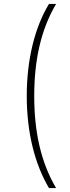

<svg xmlns="http://www.w3.org/2000/svg" viewBox="-20 -762 357 976"><path d="M265 194C188 63 154 -91 154 -274C154 -457 188 -611 265 -742H229C157 -624 116 -459 116 -274C116 -89 157 73 229 194Z"/></svg>

Font: Montserrat-Alt1 ExtLt
Style: Regular
Weight: 200
Designer: Differentunic
Foundry: Differentunic
Version: Version 7.222